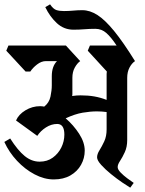

<svg xmlns="http://www.w3.org/2000/svg" viewBox="-42 -849 671 886"><path d="M253 -798Q275 -798 296 -800Q317 -802 338 -802Q373 -802 408 -779.5Q443 -757 485 -705.5Q527 -654 581 -567Q566 -557 555.5 -537Q545 -517 545 -490V-203Q545 -171 534 -147Q523 -123 512 -106.5Q501 -90 501 -78Q501 -67 514.5 -53Q528 -39 545.5 -26Q563 -13 575 -5L559 17Q547 10 522 -7Q497 -24 470.5 -45.5Q444 -67 425 -88Q406 -109 406 -123Q406 -138 417 -155.5Q428 -173 439 -196.5Q450 -220 450 -252V-332Q428 -335 405 -335Q375 -335 339.5 -329Q304 -323 261 -303Q297 -272 323 -232Q349 -192 349 -154Q349 -119 332 -88.5Q315 -58 283 -39.5Q251 -21 206 -21Q162 -21 117.5 -44.5Q73 -68 36.5 -107Q0 -146 -22 -194L5 -210Q40 -155 72 -129Q104 -103 141 -103Q176 -103 201.5 -121.5Q227 -140 241 -168.5Q255 -197 255 -228Q255 -277 222 -277Q195 -277 170 -261Q145 -245 130 -222L32 -293Q44 -321 75.5 -340Q107 -359 143 -359Q148 -359 152.5 -358.5Q157 -358 162 -357Q185 -375 191 -403.5Q197 -432 197 -455V-497Q197 -543 221 -567H170Q149 -567 129 -551.5Q109 -536 98 -519H76L-13 -615L-3 -639H262L328 -567Q314 -557 303 -537Q292 -517 292 -490V-422Q292 -418 292 -414Q292 -410 291 -406Q311 -409 330 -409Q364 -409 393 -404Q422 -399 450 -388V-497Q450 -502 450 -508Q450 -514 451 -519L363 -615L373 -639H496Q471 -677 449 -696.5Q427 -716 398 -716Q371 -716 347.5 -714Q324 -712 297 -712Q253 -712 220.5 -742Q188 -772 167 -816L189 -829Q204 -807 218.5 -802.5Q233 -798 253 -798Z"/></svg>

Font: Jaini Purva
Style: Regular
Weight: 400
Designer: Maithili Shingre, Girish Dalvi (Devanagari), Taresh Vohra (Latin)
Foundry: Ek Type
Version: Version 2.000; ttfautohint (v1.8.4.7-5d5b)